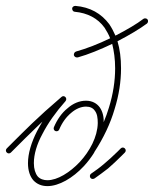

<svg xmlns="http://www.w3.org/2000/svg" viewBox="-30 -622 523 652"><path d="M153 -190C151 -185 153 -179 158 -177C163 -175 169 -177 171 -182C181 -206 195 -225 212 -239C227 -252 245 -260 262 -260C276 -260 286 -255 292 -246C300 -236 302 -221 302 -204C301 -157 275 -109 241 -72C207 -36 165 -10 131 -10C118 -10 106 -14 98 -23C90 -33 85 -48 85 -68C85 -98 95 -132 114 -167C133 -204 160 -242 192 -278C201 -288 188 -301 179 -293C137 -257 105 -228 79 -203C52 -177 31 -156 12 -137L-7 -118C-11 -114 -11 -108 -7 -104C-3 -100 3 -100 7 -104L26 -123C45 -142 66 -163 92 -188C99 -195 107 -202 114 -209C108 -198 101 -187 96 -177C76 -138 65 -100 65 -68C65 -42 72 -23 83 -10C95 3 111 10 131 10C170 10 217 -17 255 -58C268 -72 280 -88 290 -104V-105C322 -154 345 -203 359 -251C374 -299 381 -345 381 -390C381 -425 377 -455 369 -482C410 -503 446 -525 469 -542C473 -545 474 -552 471 -556C468 -560 461 -561 457 -558C435 -541 401 -521 362 -501C356 -515 349 -528 341 -540C314 -576 276 -598 226 -602C220 -602 215 -598 215 -593C215 -587 219 -582 224 -582C267 -578 302 -560 325 -528C332 -517 339 -505 344 -492C305 -473 264 -457 228 -447C223 -445 220 -440 221 -434C223 -429 228 -426 234 -427C270 -437 311 -454 351 -473C357 -449 361 -421 361 -390C361 -347 354 -302 340 -257C335 -240 329 -224 322 -207C323 -226 318 -244 309 -257C299 -271 283 -280 262 -280C240 -280 218 -271 199 -254C180 -239 164 -216 153 -190ZM279 -32C275 -29 274 -23 277 -18C280 -14 286 -13 291 -16C306 -26 321 -38 337 -50C352 -63 367 -77 383 -93L394 -104C398 -108 398 -114 394 -118C390 -122 384 -122 380 -118L369 -107C353 -91 338 -78 324 -66C309 -53 295 -43 279 -32Z"/></svg>

Font: Mistral SingleLine OTF-SVG Regular
Style: Regular
Weight: 300
Designer: François Chastanet, Élisa Garzelli, Anais Alves, Morgane Autin
Foundry: institut supérieur des arts et du design Toulouse / isdaT
Version: Version 1.000;hotconv 1.0.117;makeotfexe 2.5.65602 DEVELOPME